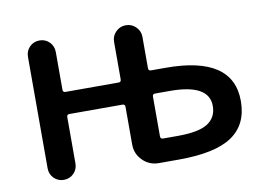

<svg xmlns="http://www.w3.org/2000/svg" viewBox="-62 -638 978 710"><g transform="rotate(-10 427.0 -283.5)"><path d="M502 -374Q502 -364.3 511.7 -364.3H567.4Q819.3 -364.3 819.3 -195.3Q819.3 -107.4 756.3 -64.5Q693.4 -21.5 555.7 -21.5H480.5Q445.3 -21.5 420.4 -46.4Q395.5 -71.3 395.5 -106.4V-248Q395.5 -257.8 385.7 -257.8H186.5Q176.8 -257.8 176.8 -248V-74.2Q176.8 -51.8 161.6 -36.6Q146.5 -21.5 124.5 -21.5Q102.5 -21.5 87.4 -36.6Q72.3 -51.8 72.3 -74.2V-492.2Q72.3 -514.6 87.4 -529.8Q102.5 -544.9 124.5 -544.9Q146.5 -544.9 161.6 -529.8Q176.8 -514.6 176.8 -492.2V-350.6Q176.8 -340.8 186.5 -340.8H385.7Q395.5 -340.8 395.5 -350.6V-492.2Q395.5 -513.7 411.1 -529.3Q426.8 -544.9 448.7 -544.9Q470.7 -544.9 486.3 -529.3Q502 -513.7 502 -492.2ZM511.7 -277.3Q502 -277.3 502 -267.6V-118.2Q502 -108.4 511.7 -108.4H567.4Q646.5 -108.4 680.2 -130.4Q713.9 -152.3 713.9 -195.3Q713.9 -277.3 567.4 -277.3Z"/></g></svg>

Font: Gen Jyuu GothicX Medium
Style: Regular
Weight: 500
Designer: Ryoko NISHIZUKA (kana &amp; ideographs); Paul D. Hunt (Latin, Greek &amp; Cyrillic); Wenlong ZHANG (bopomofo); Sandoll C
Version: Version 1.058.20140828